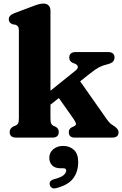

<svg xmlns="http://www.w3.org/2000/svg" viewBox="-20 -769 682 1073"><path d="M70.5 0Q34 0 34 -31Q34 -52 56 -63L69 -68Q77.5 -72 81.5 -80.5Q85.5 -89 85.5 -109.5V-596Q85.5 -613.5 80.8 -620.5Q76 -627.5 67 -630.5L50 -633.5Q29 -641.5 29 -661.5Q29 -683.5 60.5 -695.5L159 -732.5Q181 -741 195.5 -745Q210 -749 224 -749Q242 -749 252 -738Q262 -727 262 -710V-262L402 -374.5Q416 -385.5 415 -395.8Q414 -406 399 -413L385.5 -418Q367 -427.5 367 -447Q367 -478 403.5 -478H583.5Q620 -478 620 -447.5Q620 -434.5 611.5 -424.8Q603 -415 576.5 -408.5Q554.5 -403.5 535.2 -393.8Q516 -384 486 -360.5L428 -314.5L577.5 -101.5Q588 -87.5 595.5 -80.2Q603 -73 615 -66.5Q627.5 -58 635 -49.2Q642.5 -40.5 642.5 -29.5Q642.5 0 606.5 0H397Q364.5 0 364.5 -31Q364.5 -48.5 381 -57.5L393 -63Q406.5 -69.5 404.5 -78.5Q402.5 -87.5 390 -106L309 -221L262 -184V-109.5Q262 -88 265.8 -79.2Q269.5 -70.5 278 -66L291 -60.5Q308.5 -50.5 308.5 -32Q308.5 0 273 0ZM320 171.5Q287.5 171.5 271.5 155.2Q255.5 139 255.5 113Q255.5 83.5 277.8 65Q300 46.5 332.5 46.5Q370 46.5 393.5 69Q417 91.5 417 135.5Q417 191 389 228Q361 265 295.5 282Q280 286.5 270.5 281Q261 275.5 258.5 264.5Q252.5 241 281.5 233Q321 222.5 335.5 209.8Q350 197 350 184Q350 171.5 334 171.5Z"/></svg>

Font: Fraunces 9pt S050
Style: Bold
Weight: 700
Version: Version 1.000; ttfautohint (v1.8.3)